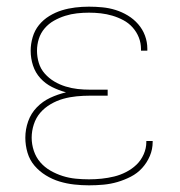

<svg xmlns="http://www.w3.org/2000/svg" viewBox="-20 -548 540 576"><path d="M247 8Q225 8 202.5 5.5Q180 3 158.5 -3.5Q137 -10 117.5 -22Q98 -34 83.5 -51Q69 -68 62.5 -90Q56 -112 56 -135Q56 -160 64.5 -184Q73 -208 90.5 -226Q108 -244 130.5 -254.5Q153 -265 178 -271Q156 -277 136 -287Q116 -297 101 -313.5Q86 -330 79 -351.5Q72 -373 72 -396Q72 -416 78 -436.5Q84 -457 97 -473Q110 -489 128 -500Q146 -511 165.5 -517Q185 -523 205.5 -525.5Q226 -528 247 -528Q267 -528 287.5 -526Q308 -524 327 -518Q346 -512 363.5 -501.5Q381 -491 394.5 -475.5Q408 -460 415 -441Q422 -422 422 -402Q422 -400 422 -399Q422 -398 422 -396H403Q403 -398 403 -399Q403 -400 403 -401Q403 -419 396.5 -435.5Q390 -452 378 -465.5Q366 -479 350 -487.5Q334 -496 317 -501Q300 -506 282.5 -508Q265 -510 247 -510Q229 -510 211 -508Q193 -506 175.5 -500.5Q158 -495 142 -486Q126 -477 114 -463Q102 -449 96.5 -431.5Q91 -414 91 -396Q91 -377 96.5 -359Q102 -341 114.5 -327Q127 -313 143 -303.5Q159 -294 177 -288.5Q195 -283 213 -281Q231 -279 250 -279H303V-261H250Q230 -261 209.5 -259Q189 -257 169.5 -251.5Q150 -246 132 -235.5Q114 -225 101 -210Q88 -195 81.5 -175Q75 -155 75 -135Q75 -115 81.5 -95.5Q88 -76 101 -61Q114 -46 131.5 -36Q149 -26 168 -20Q187 -14 207 -12Q227 -10 247 -10Q266 -10 285 -12Q304 -14 322.5 -18.5Q341 -23 358.5 -32Q376 -41 389.5 -54Q403 -67 411 -85Q419 -103 419 -122Q419 -123 419 -123.5Q419 -124 419 -125H438Q438 -124 438 -123.5Q438 -123 438 -122Q438 -100 429.5 -80Q421 -60 406.5 -44Q392 -28 372.5 -18Q353 -8 332.5 -2Q312 4 290.5 6Q269 8 247 8Z"/></svg>

Font: Zed Mono Thin
Style: Regular
Weight: 100
Monospace: yes
Designer: Belleve Invis
Foundry: Belleve Invis
Version: Version 1.0.0; ttfautohint (v1.8.4)